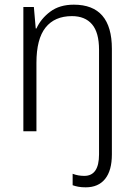

<svg xmlns="http://www.w3.org/2000/svg" viewBox="-20 -562 576 822"><path d="M347 240Q329 240 315.5 237.5Q302 235 291 231V182Q314 191 341 191Q404 191 404 99V-349Q404 -423 374 -458Q344 -493 288 -493Q214 -493 175 -444Q136 -395 136 -293V0H80V-532H125L133 -440H136Q155 -482 195 -512Q235 -542 296 -542Q459 -542 459 -353V99Q459 168 430 204Q401 240 347 240Z"/></svg>

Font: Noto Sans Myanmar SemiCondensed Light
Style: Regular
Weight: 300
Width: 4
Designer: Monotype Design Team
Foundry: Monotype Imaging Inc.
Version: Version 2.107; ttfautohint (v1.8.4.7-5d5b)